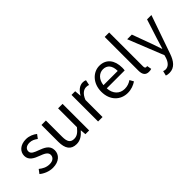

<svg xmlns="http://www.w3.org/2000/svg" viewBox="19 -1668 2773 2773"><g transform="rotate(-45 1406.0 -281.0)"><path d="M234 13C362 13 432 -60 432 -148C432 -251 345 -283 266 -313C205 -336 149 -355 149 -407C149 -449 181 -485 250 -485C298 -485 336 -465 373 -437L417 -496C375 -529 316 -557 249 -557C131 -557 61 -489 61 -403C61 -311 144 -274 220 -246C280 -223 344 -199 344 -143C344 -96 309 -58 237 -58C172 -58 123 -84 76 -122L31 -62C83 -19 157 13 234 13Z M718 13C793 13 847 -26 898 -85H901L908 0H984V-543H893V-158C841 -93 802 -66 746 -66C674 -66 644 -109 644 -210V-543H553V-199C553 -61 604 13 718 13Z M1167 0H1258V-349C1294 -442 1350 -474 1395 -474C1417 -474 1430 -472 1448 -465L1465 -545C1448 -554 1431 -557 1407 -557C1346 -557 1291 -513 1253 -444H1250L1242 -543H1167Z M1763 13C1837 13 1895 -12 1943 -43L1910 -103C1870 -76 1827 -60 1774 -60C1671 -60 1600 -134 1594 -250H1960C1962 -263 1964 -282 1964 -302C1964 -457 1886 -557 1748 -557C1622 -557 1503 -447 1503 -271C1503 -92 1619 13 1763 13ZM1593 -316C1604 -422 1672 -484 1749 -484C1834 -484 1884 -425 1884 -316Z M2194 13C2219 13 2234 10 2247 5L2234 -65C2224 -63 2220 -63 2215 -63C2201 -63 2189 -74 2189 -102V-796H2098V-108C2098 -31 2126 13 2194 13Z M2392 234C2500 234 2557 152 2594 45L2799 -543H2710L2613 -241C2598 -193 2582 -138 2567 -89H2562C2545 -138 2526 -194 2510 -241L2399 -543H2304L2522 1L2510 42C2488 109 2449 159 2387 159C2373 159 2357 154 2346 150L2328 223C2345 230 2366 234 2392 234Z"/></g></svg>

Font: Source Han Sans HK
Style: Regular
Weight: 400
Designer: Ryoko NISHIZUKA 西塚涼子 (kana, bopomofo & ideographs); Paul D. Hunt (Latin, Greek & Cyrillic); Sandoll Communications 산돌커뮤니
Foundry: Adobe
Version: Version 2.000;hotconv 1.0.107;makeotfexe 2.5.65593